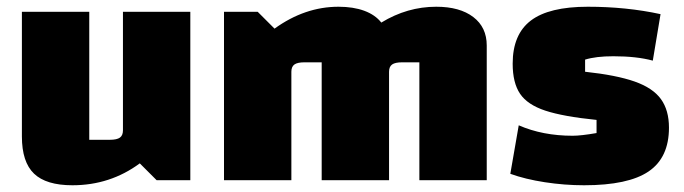

<svg xmlns="http://www.w3.org/2000/svg" viewBox="-20 -535 2031 570"><path d="M545 0H445L395 -50Q307 15 195 15Q117 15 81 -19.5Q45 -54 45 -130V-500H245V-120H306Q327 -120 336 -126.5Q345 -133 345 -148V-500H545Z M1425 -400V0H1225V-350H1174Q1153 -350 1144 -343.5Q1135 -337 1135 -322V0H935V-350H884Q863 -350 854 -343.5Q845 -337 845 -322V0H645V-500H745L795 -450Q885 -515 985 -515Q1029 -515 1061.5 -503Q1094 -491 1112 -468Q1189 -515 1275 -515Q1345 -515 1385 -484.5Q1425 -454 1425 -400Z M1725 -515Q1840 -515 1941 -493L1918 -355Q1870 -368 1801 -368Q1749 -368 1717 -358V-322Q1810 -312 1864 -293Q1918 -274 1942 -241Q1966 -208 1966 -156Q1966 -67 1905.5 -26Q1845 15 1714 15Q1656 15 1597.5 6Q1539 -3 1495 -19L1520 -163Q1591 -132 1680 -132Q1705 -132 1751 -140V-179Q1652 -189 1599 -206.5Q1546 -224 1524 -256.5Q1502 -289 1502 -346Q1502 -433 1556 -474Q1610 -515 1725 -515Z"/></svg>

Font: Changa ExtraBold
Style: Regular
Weight: 800
Designer: Eduardo Rodriguez Tunni
Foundry: Eduardo Rodriguez Tunni
Version: Version 2.002; ttfautohint (v1.5) -l 8 -r 50 -G 220 -x 14 -H